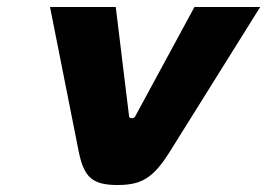

<svg xmlns="http://www.w3.org/2000/svg" viewBox="-20 -520 764 549"><path d="M123 -500 205 -87C220 -13 244 9 316 9C384 9 418 -10 466 -87L724 -500H536L367 -188C365 -184 361 -182 357 -182C352 -182 349 -185 349 -188L311 -500Z"/></svg>

Font: LT Wave Black
Style: Italic
Weight: 900
Designer: Daniel Lyons
Version: Version 2.5 (Glyphs App)